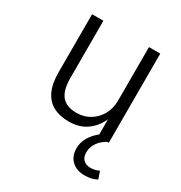

<svg xmlns="http://www.w3.org/2000/svg" viewBox="-162 -605 859 912"><g transform="rotate(30 268.0 -148.5)"><path d="M239 8Q188 8 152.5 -11Q117 -30 98.5 -69.5Q80 -109 80 -171V-489H142V-175Q142 -131 153.5 -102Q165 -73 189 -59.5Q213 -46 249 -46Q290 -46 322 -65.5Q354 -85 373 -118.5Q392 -152 392 -196V-489H454V0H395V-104H399Q379 -53 338.5 -22.5Q298 8 239 8ZM430 192Q387 192 360.5 167Q334 142 334 99Q334 61 358 27Q382 -7 422 -30L446 0Q430 8 416 21.5Q402 35 393 53Q384 71 384 92Q384 120 399 133.5Q414 147 437 147Q448 147 460 144.5Q472 142 484 136L498 176Q485 184 468 188Q451 192 430 192Z"/></g></svg>

Font: Nunito Sans 10pt SemiCondensed Light
Style: Regular
Weight: 300
Width: 4
Designer: Vernon Adams
Foundry: Vernon Adams
Version: Version 3.101;gftools[0.9.27]